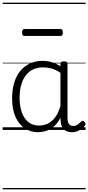

<svg xmlns="http://www.w3.org/2000/svg" viewBox="-20 -976 663 1442"><path d="M265 17Q210 17 166 -12Q122 -41 96.5 -98Q71 -155 71 -238Q71 -288 80.5 -331Q90 -374 109 -408.5Q128 -443 156 -467.5Q184 -492 220.5 -505.5Q257 -519 301 -519Q335 -519 368 -509Q401 -499 434 -479V-495Q434 -506 440.5 -510.5Q447 -515 461 -515Q475 -515 481 -510.5Q487 -506 487 -496V-91Q487 -70 491.5 -56.5Q496 -43 506 -36.5Q516 -30 531 -30Q541 -30 550.5 -33.5Q560 -37 569.5 -44.5Q579 -52 590 -63Q595 -69 601.5 -68.5Q608 -68 614 -61Q621 -55 622 -48Q623 -41 619 -34Q608 -19 592 -7.5Q576 4 558 10.5Q540 17 522 17Q501 17 485.5 11.5Q470 6 458.5 -5.5Q447 -17 441.5 -33.5Q436 -50 435 -72Q435 -76 434.5 -81.5Q434 -87 434 -92Q411 -47 382 -23.5Q353 0 322.5 8.5Q292 17 265 17ZM127 -242Q127 -180 143.5 -133Q160 -86 192.5 -59.5Q225 -33 274 -33Q306 -33 336.5 -46.5Q367 -60 392.5 -92.5Q418 -125 434 -181V-429Q399 -453 367 -461.5Q335 -470 302 -470Q270 -470 243 -460.5Q216 -451 194.5 -432Q173 -413 158 -385.5Q143 -358 135 -322Q127 -286 127 -242ZM165 -706Q154 -706 150 -712.5Q146 -719 146 -731Q146 -744 150 -751Q154 -758 165 -758H433Q444 -758 448 -751Q452 -744 452 -731Q452 -719 448 -712.5Q444 -706 433 -706ZM0 436H623V446H0ZM0 -20H623V0H0ZM0 -505H623V-500H0ZM0 -956H623V-946H0Z"/></svg>

Font: Playwrite HU Guides
Style: Regular
Weight: 400
Designer: Veronika Burian, José Scaglione
Foundry: TypeTogether
Version: Version 1.003